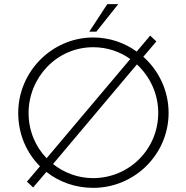

<svg xmlns="http://www.w3.org/2000/svg" viewBox="-20 -899 897 927"><path d="M551 -879H498L411 -746H445ZM672 -625 735 -699 705 -727 640 -650C581 -693 508 -718 430 -718C231 -718 68 -553 68 -354C68 -251 108 -161 173 -96L110 -22L140 6L204 -69C266 -20 345 8 430 8C630 8 794 -154 794 -354C794 -461 747 -558 672 -625ZM118 -353C118 -524 253 -671 430 -671C497 -671 559 -650 609 -614L205 -135C151 -191 118 -268 118 -353ZM429 -39C356 -39 289 -65 236 -107L641 -588C704 -530 744 -446 744 -354C744 -179 604 -39 429 -39Z"/></svg>

Font: Sulaf Light
Style: Regular
Weight: 300
Designer: Bandar Raffah (Arabic) and Santiago Orozco (Latin)
Foundry: Caramella and Typemade
Version: Version 1.005;PS 001.005;hotconv 1.0.88;makeotf.lib2.5.64775